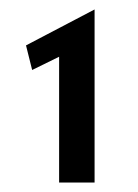

<svg xmlns="http://www.w3.org/2000/svg" viewBox="-20 -685 292 406"><path d="M180 -665 35 -589 48 -537 105 -565V-299H180Z"/></svg>

Font: Quattrocento Sans
Style: Bold
Weight: 700
Designer: Pablo Impallari
Foundry: Pablo Impallari, Igino Marini, Brenda Gallo
Version: Version 2.000